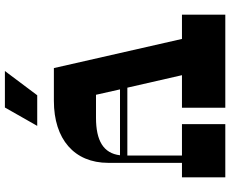

<svg xmlns="http://www.w3.org/2000/svg" viewBox="-98 -842 940 784"><g transform="rotate(-90 372.0 -450.0)"><path d="M474 -900H325L250 -768H375ZM605 -177 486 -700H352C196 -700 99 -617 99 -478V-177H40V0H257V-177H129V-400H406L457 -177H324V0H704V-177ZM130 -430C138 -498 190 -528 283 -528H377L399 -430Z"/></g></svg>

Font: Space Cowgirl Black
Style: Regular
Weight: 900
Designer: Valery Marier
Foundry: Valery Marier
Version: Version 1.000;hotconv 1.0.109;makeotfexe 2.5.65596